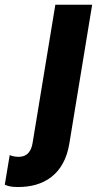

<svg xmlns="http://www.w3.org/2000/svg" viewBox="-123 -565 415 789"><path d="M-52.9 203.5C56.8 205.3 141.3 151.6 161.9 25.2L255.7 -545.5H104.4L11 22C6 51.8 -7.1 79.5 -47.6 79.5C-62.5 79.5 -76.3 75.3 -83.1 72.4L-103.3 193.9C-89.5 200.3 -77.1 203.1 -52.9 203.5Z"/></svg>

Font: TID UI
Style: Bold Italic
Weight: 700
Italic angle: -9.39999°
Designer: The TID Project Authors
Foundry: Bakken & Bæck
Version: Version 1.001;hotconv 1.0.109;makeotfexe 2.5.65596